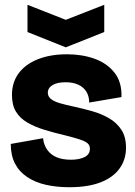

<svg xmlns="http://www.w3.org/2000/svg" viewBox="-20 -769 566 803"><path d="M270 14Q217 14 172.5 4Q128 -6 94.5 -28Q61 -50 43 -84.5Q25 -119 25 -167L160 -191Q163 -163 177.5 -142.5Q192 -122 216.5 -111.5Q241 -101 277 -101Q311 -101 333.5 -112Q356 -123 356 -147Q356 -161 346.5 -169.5Q337 -178 314.5 -185.5Q292 -193 252 -203Q205 -214 164.5 -226.5Q124 -239 93.5 -257Q63 -275 46.5 -302.5Q30 -330 30 -372Q30 -425 58.5 -463Q87 -501 139 -521.5Q191 -542 260 -542Q323 -542 375 -523.5Q427 -505 458.5 -465.5Q490 -426 488 -363L353 -340Q353 -367 341 -386Q329 -405 307 -415Q285 -425 254 -425Q219 -425 199.5 -413Q180 -401 180 -381Q180 -366 192.5 -355.5Q205 -345 230 -337.5Q255 -330 294 -322Q330 -314 367 -303.5Q404 -293 436 -274.5Q468 -256 487.5 -226.5Q507 -197 507 -151Q507 -101 479.5 -63.5Q452 -26 399.5 -6Q347 14 270 14ZM95 -749 255 -686 416 -749V-635L255 -571L95 -635Z"/></svg>

Font: Bricolage Grotesque 72pt ExtraBold
Style: Regular
Weight: 800
Designer: Mathieu Triay
Foundry: Atelier Triay
Version: Version 1.001;gftools[0.9.33.dev8+g029e19f]